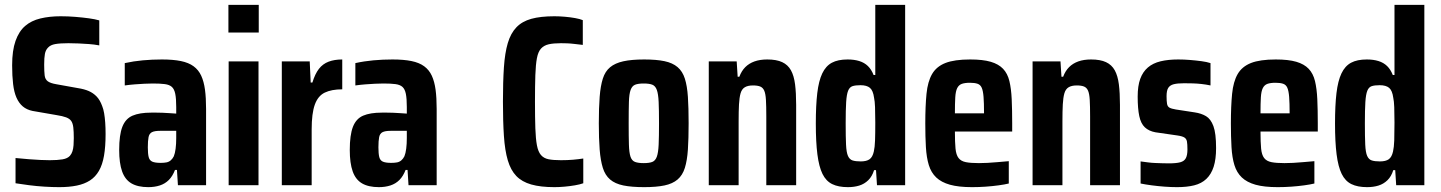

<svg xmlns="http://www.w3.org/2000/svg" viewBox="-20 -763 5936 791"><path d="M224 8Q196 8 163.5 6Q131 4 100 0Q69 -4 44 -8V-112Q74 -109 99.5 -107Q125 -105 147 -104Q169 -103 185 -103Q217 -103 237.5 -106.5Q258 -110 268 -121Q275 -129 278.5 -140Q282 -151 283 -165Q284 -179 284 -194Q284 -221 282 -238Q280 -255 273.5 -264.5Q267 -274 252.5 -279.5Q238 -285 212 -289L114 -306Q90 -311 74 -324.5Q58 -338 48 -360.5Q38 -383 34 -416.5Q30 -450 30 -494Q30 -555 44 -594.5Q58 -634 83.5 -656Q109 -678 146.5 -687Q184 -696 230 -696Q261 -696 291 -693.5Q321 -691 346.5 -687.5Q372 -684 389 -679V-576Q368 -580 346.5 -581.5Q325 -583 304 -584Q283 -585 262 -585Q228 -585 208 -581.5Q188 -578 178 -567Q168 -557 165 -541Q162 -525 162 -497Q162 -468 164 -452Q166 -436 177 -428Q188 -420 212 -416L301 -400Q327 -396 345.5 -388Q364 -380 378 -365.5Q392 -351 401 -326Q406 -314 409 -296.5Q412 -279 413.5 -257.5Q415 -236 415 -211Q415 -159 408.5 -121.5Q402 -84 387.5 -59Q373 -34 350.5 -19.5Q328 -5 296.5 1.5Q265 8 224 8Z M591 8Q548 8 521.5 -7.5Q495 -23 483 -57Q471 -91 471 -145Q471 -207 484 -240.5Q497 -274 526 -286.5Q555 -299 603 -299Q613 -299 624.5 -299Q636 -299 649 -298.5Q662 -298 676 -297Q690 -296 706 -295V-322Q706 -357 702 -376.5Q698 -396 688 -405Q678 -414 659 -416.5Q640 -419 610 -419Q593 -419 574.5 -418Q556 -417 536 -415.5Q516 -414 494 -411V-503Q530 -511 568.5 -514.5Q607 -518 647 -518Q693 -518 725 -511.5Q757 -505 777.5 -490Q798 -475 809 -451Q820 -427 824.5 -393.5Q829 -360 829 -314V0H713L709 -63H701Q691 -37 675.5 -21.5Q660 -6 638.5 1Q617 8 591 8ZM642 -92Q656 -92 666 -94Q676 -96 683.5 -102.5Q691 -109 696 -119Q701 -131 703.5 -150.5Q706 -170 706 -194V-224H639Q617 -224 606 -218.5Q595 -213 592 -198Q589 -183 589 -156Q589 -130 592.5 -116Q596 -102 607.5 -97Q619 -92 642 -92Z M921 -629V-743H1046V-629ZM922 0V-510H1045V0Z M1141 0V-510H1256L1260 -423H1267Q1278 -459 1294 -479.5Q1310 -500 1334 -509Q1358 -518 1390 -518V-395Q1346 -395 1318 -381.5Q1290 -368 1277 -332Q1264 -296 1264 -230V0Z M1541 8Q1498 8 1471.5 -7.5Q1445 -23 1433 -57Q1421 -91 1421 -145Q1421 -207 1434 -240.5Q1447 -274 1476 -286.5Q1505 -299 1553 -299Q1563 -299 1574.5 -299Q1586 -299 1599 -298.5Q1612 -298 1626 -297Q1640 -296 1656 -295V-322Q1656 -357 1652 -376.5Q1648 -396 1638 -405Q1628 -414 1609 -416.5Q1590 -419 1560 -419Q1543 -419 1524.5 -418Q1506 -417 1486 -415.5Q1466 -414 1444 -411V-503Q1480 -511 1518.5 -514.5Q1557 -518 1597 -518Q1643 -518 1675 -511.5Q1707 -505 1727.5 -490Q1748 -475 1759 -451Q1770 -427 1774.5 -393.5Q1779 -360 1779 -314V0H1663L1659 -63H1651Q1641 -37 1625.5 -21.5Q1610 -6 1588.5 1Q1567 8 1541 8ZM1592 -92Q1606 -92 1616 -94Q1626 -96 1633.5 -102.5Q1641 -109 1646 -119Q1651 -131 1653.5 -150.5Q1656 -170 1656 -194V-224H1589Q1567 -224 1556 -218.5Q1545 -213 1542 -198Q1539 -183 1539 -156Q1539 -130 1542.5 -116Q1546 -102 1557.5 -97Q1569 -92 1592 -92Z M2264 8Q2207 8 2168.5 -3Q2130 -14 2107 -38Q2084 -62 2072 -102.5Q2060 -143 2056 -203Q2052 -263 2052 -344Q2052 -426 2056 -485.5Q2060 -545 2072 -585.5Q2084 -626 2107.5 -650.5Q2131 -675 2169 -685.5Q2207 -696 2264 -696Q2285 -696 2307.5 -694Q2330 -692 2349.5 -688.5Q2369 -685 2381 -680V-578Q2363 -580 2346.5 -582Q2330 -584 2316 -584.5Q2302 -585 2291 -585Q2260 -585 2240.5 -580.5Q2221 -576 2209 -563Q2197 -550 2192 -523.5Q2187 -497 2185.5 -453.5Q2184 -410 2184 -344Q2184 -278 2185.5 -234.5Q2187 -191 2192 -164.5Q2197 -138 2208.5 -124.5Q2220 -111 2239.5 -107Q2259 -103 2291 -103Q2318 -103 2341 -105Q2364 -107 2383 -110V-8Q2369 -3 2348.5 0.5Q2328 4 2306 6Q2284 8 2264 8Z M2634 8Q2582 8 2548 1Q2514 -6 2493.5 -23.5Q2473 -41 2463.5 -71.5Q2454 -102 2450.5 -147Q2447 -192 2447 -255Q2447 -319 2450.5 -364Q2454 -409 2463.5 -439Q2473 -469 2493.5 -486Q2514 -503 2548 -510.5Q2582 -518 2634 -518Q2684 -518 2717.5 -511Q2751 -504 2771.5 -486.5Q2792 -469 2801.5 -439Q2811 -409 2814 -364Q2817 -319 2817 -255Q2817 -192 2814 -147Q2811 -102 2801.5 -71.5Q2792 -41 2771.5 -23.5Q2751 -6 2717.5 1Q2684 8 2634 8ZM2632 -91Q2655 -91 2667.5 -96Q2680 -101 2686 -117.5Q2692 -134 2693.5 -167Q2695 -200 2695 -255Q2695 -310 2693.5 -343Q2692 -376 2686 -392.5Q2680 -409 2667.5 -414Q2655 -419 2632 -419Q2609 -419 2596.5 -414Q2584 -409 2578 -392.5Q2572 -376 2571 -343.5Q2570 -311 2570 -255Q2570 -200 2571 -167Q2572 -134 2577.5 -117.5Q2583 -101 2596 -96Q2609 -91 2632 -91Z M2900 0V-510H3015L3019 -447H3026Q3035 -471 3050.5 -486.5Q3066 -502 3088.5 -510Q3111 -518 3141 -518Q3179 -518 3202.5 -507Q3226 -496 3238.5 -473.5Q3251 -451 3255.5 -415.5Q3260 -380 3260 -331V0H3137V-283Q3137 -326 3135.5 -351.5Q3134 -377 3128.5 -389.5Q3123 -402 3112 -406.5Q3101 -411 3082 -411Q3061 -411 3048.5 -403.5Q3036 -396 3031 -378.5Q3026 -361 3024.5 -333Q3023 -305 3023 -263V0Z M3473 8Q3434 8 3408.5 -4.5Q3383 -17 3368.5 -46.5Q3354 -76 3347.5 -127Q3341 -178 3341 -254Q3341 -329 3347 -379.5Q3353 -430 3367.5 -460.5Q3382 -491 3407 -504.5Q3432 -518 3472 -518Q3499 -518 3520 -511.5Q3541 -505 3555.5 -491Q3570 -477 3579 -454H3586V-743H3709V0H3593L3589 -62H3581Q3573 -36 3557 -20.5Q3541 -5 3520 1.5Q3499 8 3473 8ZM3526 -98Q3550 -98 3562.5 -107Q3575 -116 3580 -139Q3584 -156 3585 -184.5Q3586 -213 3586 -258Q3586 -296 3585 -321.5Q3584 -347 3581 -360Q3577 -390 3564 -401Q3551 -412 3525 -412Q3504 -412 3492 -408Q3480 -404 3474 -389Q3468 -374 3466 -342.5Q3464 -311 3464 -255Q3464 -199 3465.5 -167Q3467 -135 3473.5 -120.5Q3480 -106 3492.5 -102Q3505 -98 3526 -98Z M3985 8Q3929 8 3893.5 -2Q3858 -12 3837 -32Q3816 -52 3806.5 -83Q3797 -114 3794.5 -157Q3792 -200 3792 -254Q3792 -326 3797 -376.5Q3802 -427 3820 -458Q3838 -489 3875 -503.5Q3912 -518 3977 -518Q4029 -518 4061.5 -508.5Q4094 -499 4112.5 -479.5Q4131 -460 4138.5 -429Q4146 -398 4148 -354.5Q4150 -311 4150 -255V-221H3914Q3914 -177 3916.5 -151Q3919 -125 3929 -112Q3939 -99 3959 -95Q3979 -91 4013 -91Q4030 -91 4048.5 -92Q4067 -93 4089.5 -95Q4112 -97 4136 -99V-7Q4120 -3 4094.5 0.5Q4069 4 4041 6Q4013 8 3985 8ZM4034 -280V-296Q4034 -339 4032 -364Q4030 -389 4024.5 -401.5Q4019 -414 4007 -418Q3995 -422 3976 -422Q3955 -422 3942.5 -417.5Q3930 -413 3923.5 -400Q3917 -387 3915.5 -362Q3914 -337 3914 -296H4049Z M4234 0V-510H4349L4353 -447H4360Q4369 -471 4384.5 -486.5Q4400 -502 4422.5 -510Q4445 -518 4475 -518Q4513 -518 4536.5 -507Q4560 -496 4572.5 -473.5Q4585 -451 4589.5 -415.5Q4594 -380 4594 -331V0H4471V-283Q4471 -326 4469.5 -351.5Q4468 -377 4462.5 -389.5Q4457 -402 4446 -406.5Q4435 -411 4416 -411Q4395 -411 4382.5 -403.5Q4370 -396 4365 -378.5Q4360 -361 4358.5 -333Q4357 -305 4357 -263V0Z M4829 8Q4805 8 4778 6Q4751 4 4724.5 0.5Q4698 -3 4679 -7V-98Q4694 -96 4709.5 -94Q4725 -92 4739 -91.5Q4753 -91 4767.5 -90.5Q4782 -90 4795 -90Q4826 -90 4842.5 -94.5Q4859 -99 4865.5 -111.5Q4872 -124 4872 -147Q4872 -169 4870 -180Q4868 -191 4859.5 -196.5Q4851 -202 4830 -205L4740 -218Q4713 -223 4696.5 -238.5Q4680 -254 4673.5 -285Q4667 -316 4667 -365Q4667 -409 4677.5 -438Q4688 -467 4709 -485Q4730 -503 4761.5 -510.5Q4793 -518 4834 -518Q4857 -518 4882 -516Q4907 -514 4929.5 -511Q4952 -508 4967 -503V-411Q4948 -415 4929.5 -417Q4911 -419 4893.5 -419.5Q4876 -420 4858 -420Q4831 -420 4815.5 -416Q4800 -412 4793 -401Q4786 -390 4786 -367Q4786 -346 4788 -335Q4790 -324 4798 -319.5Q4806 -315 4824 -312L4902 -300Q4929 -296 4948.5 -284.5Q4968 -273 4979 -243.5Q4990 -214 4990 -153Q4990 -107 4980 -76Q4970 -45 4950 -26Q4930 -7 4900 0.5Q4870 8 4829 8Z M5244 8Q5188 8 5152.5 -2Q5117 -12 5096 -32Q5075 -52 5065.5 -83Q5056 -114 5053.5 -157Q5051 -200 5051 -254Q5051 -326 5056 -376.5Q5061 -427 5079 -458Q5097 -489 5134 -503.5Q5171 -518 5236 -518Q5288 -518 5320.5 -508.5Q5353 -499 5371.5 -479.5Q5390 -460 5397.5 -429Q5405 -398 5407 -354.5Q5409 -311 5409 -255V-221H5173Q5173 -177 5175.5 -151Q5178 -125 5188 -112Q5198 -99 5218 -95Q5238 -91 5272 -91Q5289 -91 5307.5 -92Q5326 -93 5348.5 -95Q5371 -97 5395 -99V-7Q5379 -3 5353.5 0.5Q5328 4 5300 6Q5272 8 5244 8ZM5293 -280V-296Q5293 -339 5291 -364Q5289 -389 5283.5 -401.5Q5278 -414 5266 -418Q5254 -422 5235 -422Q5214 -422 5201.5 -417.5Q5189 -413 5182.5 -400Q5176 -387 5174.5 -362Q5173 -337 5173 -296H5308Z M5612 8Q5573 8 5547.5 -4.5Q5522 -17 5507.5 -46.5Q5493 -76 5486.5 -127Q5480 -178 5480 -254Q5480 -329 5486 -379.5Q5492 -430 5506.5 -460.5Q5521 -491 5546 -504.5Q5571 -518 5611 -518Q5638 -518 5659 -511.5Q5680 -505 5694.5 -491Q5709 -477 5718 -454H5725V-743H5848V0H5732L5728 -62H5720Q5712 -36 5696 -20.5Q5680 -5 5659 1.5Q5638 8 5612 8ZM5665 -98Q5689 -98 5701.5 -107Q5714 -116 5719 -139Q5723 -156 5724 -184.5Q5725 -213 5725 -258Q5725 -296 5724 -321.5Q5723 -347 5720 -360Q5716 -390 5703 -401Q5690 -412 5664 -412Q5643 -412 5631 -408Q5619 -404 5613 -389Q5607 -374 5605 -342.5Q5603 -311 5603 -255Q5603 -199 5604.5 -167Q5606 -135 5612.5 -120.5Q5619 -106 5631.5 -102Q5644 -98 5665 -98Z"/></svg>

Font: Saira Condensed
Style: Bold
Weight: 700
Width: 3
Designer: Hector Gatti with collaboration of the Omnibus-Type team
Foundry: Omnibus-Type
Version: Version 1.101